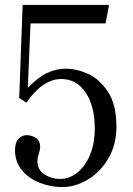

<svg xmlns="http://www.w3.org/2000/svg" viewBox="-20 -746 542 780"><path d="M453 -231Q453 -158 420 -102Q387 -46 336 -16Q285 14 233 14Q187 14 142.5 -3Q98 -20 69.5 -54Q41 -88 41 -135Q41 -168 55.5 -182.5Q70 -197 88 -197Q109 -197 126 -185.5Q143 -174 143 -150Q143 -137 137 -119Q136 -115 134 -107Q132 -99 132 -92Q132 -56 160.5 -37.5Q189 -19 224 -19Q262 -19 294 -44.5Q326 -70 345.5 -116.5Q365 -163 365 -224Q365 -315 328 -370Q291 -425 229 -425Q154 -425 87 -329L58 -348L72 -726H423L409 -651H104L93 -389Q134 -432 171 -449.5Q208 -467 249 -467Q288 -467 334.5 -447.5Q381 -428 417 -375.5Q453 -323 453 -231Z"/></svg>

Font: Shippori Mincho
Style: Regular
Weight: 400
Designer: FONTDASU
Foundry: FONTDASU / Google Inc. / but / Adobe
Version: Version 3.110; ttfautohint (v1.8.3)